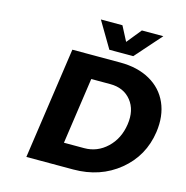

<svg xmlns="http://www.w3.org/2000/svg" viewBox="-129 -1043 1125 1164"><g transform="rotate(15 433.5 -461.0)"><path d="M140.1 0 241.2 -700.2H542Q650.9 -700.2 729 -656.2Q807.1 -612.3 842.3 -532.7Q877.4 -453.1 862.8 -350.1Q840.3 -194.8 721.4 -97.4Q602.5 0 434.1 0ZM337.9 -142.1H464.8Q546.9 -142.1 607.7 -199.7Q668.5 -257.3 682.1 -349.1Q695.8 -441.4 648.9 -499.8Q602.1 -558.1 517.1 -558.1H397.9ZM360.8 -921.9H496.1L543.9 -830.1L618.2 -921.9H752.9L607.9 -757.8H458Z"/></g></svg>

Font: Trueno
Style: Bold Italic
Weight: 700
Designer: Julieta Ulanovsky
Foundry: Julieta Ulanovsky
Version: Version 3.001b | FøM Fix